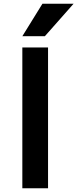

<svg xmlns="http://www.w3.org/2000/svg" viewBox="-20 -1003 412 1023"><path d="M206 -983H372L219 -810H99ZM99 0V-750H236V0Z"/></svg>

Font: Mplus 1p Bold
Style: Bold
Weight: 700
Version: Version 1.061